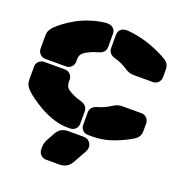

<svg xmlns="http://www.w3.org/2000/svg" viewBox="-163 -843 1135 1215"><g transform="rotate(20 405.0 -235.0)"><path d="M428.2 -566.9V-655.8Q428.2 -681.2 445.6 -695.1Q462.9 -709 495.1 -706.1Q571.3 -699.2 643.1 -673.8Q714.8 -648.4 766.1 -617.2Q783.7 -606.4 791.7 -592Q799.8 -577.6 799.8 -555.2V-505.9Q799.8 -484.4 785.2 -469.7Q770.5 -455.1 749 -455.1H619.1Q589.8 -455.1 561 -474.1Q522 -501 477.1 -513.2Q428.2 -525.9 428.2 -566.9ZM9.8 -411.1V-495.1Q9.8 -516.6 15.9 -530.8Q22 -544.9 36.1 -560.1Q56.6 -581.1 85.2 -602.3Q113.8 -623.5 152.1 -645.3Q190.4 -667 239.5 -683.1Q288.6 -699.2 338.9 -705.1Q371.6 -708.5 389.9 -694.8Q408.2 -681.2 408.2 -655.8V-566.9Q408.2 -526.4 358.9 -513.2Q309.6 -500 272 -474.1Q250 -458 250 -425.8V-411.1Q250 -389.6 235.4 -374.8Q220.7 -359.9 199.2 -359.9H61Q39.6 -359.9 24.7 -374.8Q9.8 -389.6 9.8 -411.1ZM9.8 -205.1V-289.1Q9.8 -310.5 24.7 -325.2Q39.6 -339.8 61 -339.8H199.2Q220.7 -339.8 235.4 -325.2Q250 -310.5 250 -289.1V-273.9Q250 -242.2 272 -226.1Q309.6 -200.2 358.9 -187Q408.2 -173.8 408.2 -132.8V-50.8Q408.2 -28.3 393.8 -14.2Q379.4 0 356.9 0H335Q294.4 0 246.8 -15.1Q199.2 -30.3 158.9 -52.7Q118.7 -75.2 86.7 -98.1Q54.7 -121.1 36.1 -140.1Q22 -155.3 15.9 -169.4Q9.8 -183.6 9.8 -205.1ZM428.2 -50.8V-132.8Q428.2 -174.3 477.1 -187Q517.6 -198.2 561 -226.1Q589.8 -245.1 619.1 -245.1H749Q770.5 -245.1 785.2 -230.2Q799.8 -215.3 799.8 -193.8V-145Q799.8 -103 766.1 -82Q716.8 -50.8 648.2 -25.4Q579.6 0 511.2 0H479Q456.5 0 442.4 -14.2Q428.2 -28.3 428.2 -50.8ZM502 103 453.1 190.9Q426.8 237.8 371.1 237.8H283.2Q261.7 237.8 246.8 223.1Q231.9 208.5 231.9 187V169.9Q231.9 141.6 250 110.8L274.9 65.9Q288.6 41.5 307.1 30.8Q325.7 20 354 20H455.1Q488.8 20 503.7 46.6Q518.6 73.2 502 103Z"/></g></svg>

Font: Nastup Soft
Style: Regular
Weight: 400
Designer: Maksym Kobuzan
Foundry: Zakznak
Version: Version 1.020;hotconv 1.0.109;makeotfexe 2.5.65596